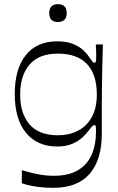

<svg xmlns="http://www.w3.org/2000/svg" viewBox="-20 -697 569 924"><path d="M236 207Q197 207 159.5 202Q122 197 85 185V122Q112 130 139 136.5Q166 143 191 146Q216 149 238 149Q312 149 357 121Q402 93 422 45.5Q442 -2 442 -62Q442 -81 441 -88Q440 -95 435 -95Q430 -95 424.5 -90Q419 -85 407 -69Q396 -54 377 -36Q358 -18 328 -5Q298 8 255 8Q159 8 105 -58Q51 -124 51 -245Q51 -365 104 -431.5Q157 -498 255 -498Q301 -498 331.5 -485.5Q362 -473 381 -455Q400 -437 410 -421Q421 -405 425.5 -400Q430 -395 435 -395Q440 -395 441.5 -402.5Q443 -410 443 -431Q443 -440 442.5 -454Q442 -468 441 -483H475Q474 -435 472.5 -381.5Q471 -328 470.5 -278Q470 -228 470 -191Q470 -163 470 -144.5Q470 -126 470 -106.5Q470 -87 470 -55Q470 72 411.5 139.5Q353 207 236 207ZM258 -46Q313 -46 355.5 -68Q398 -90 422 -134Q446 -178 446 -242Q446 -339 398.5 -389Q351 -439 258 -439Q168 -439 122.5 -386.5Q77 -334 77 -242Q77 -150 122.5 -98Q168 -46 258 -46ZM259 -591Q217 -591 217 -634Q217 -656 228 -666.5Q239 -677 259 -677Q279 -677 290 -666.5Q301 -656 301 -634Q301 -612 290 -601.5Q279 -591 259 -591Z"/></svg>

Font: Ojuju
Style: Regular
Weight: 400
Designer: Chisaokwu Joboson, Mirko Velimirovic
Foundry: Udi Foundry
Version: Version 1.000